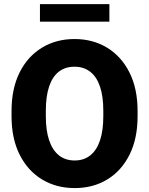

<svg xmlns="http://www.w3.org/2000/svg" viewBox="-20 -912 731 941"><path d="M654.3 -342.3Q654.3 -232.9 615 -154.1Q575.7 -75.2 506.1 -32.7Q436.5 9.8 346.2 9.8Q255.9 9.8 185.8 -32.7Q115.7 -75.2 76.2 -154.1Q36.6 -232.9 36.6 -342.3V-368.2Q36.6 -477.5 75.9 -556.4Q115.2 -635.3 185.1 -678Q254.9 -720.7 345.2 -720.7Q435.5 -720.7 505.4 -678Q575.2 -635.3 614.7 -556.4Q654.3 -477.5 654.3 -368.2ZM486.3 -369.1Q486.3 -439.9 470 -488Q453.6 -536.1 421.9 -560.5Q390.1 -585 345.2 -585Q299.3 -585 268.1 -560.5Q236.8 -536.1 220.7 -488Q204.6 -439.9 204.6 -369.1V-342.3Q204.6 -272.5 220.9 -224.1Q237.3 -175.8 268.8 -150.6Q300.3 -125.5 346.2 -125.5Q391.1 -125.5 422.6 -150.6Q454.1 -175.8 470.2 -224.1Q486.3 -272.5 486.3 -342.3ZM516.1 -805.7H175.8V-891.6H516.1Z"/></svg>

Font: Heebo ExtraBold
Style: Regular
Weight: 800
Designer: Oded Ezer
Foundry: Ezer Type House
Version: Version 3.100